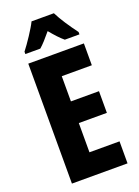

<svg xmlns="http://www.w3.org/2000/svg" viewBox="-172 -1002 777 1074"><g transform="rotate(-20 217.0 -465.0)"><path d="M293 -930H160C143 -894 94 -821 65 -784V-770H154C173 -786 198 -814 226 -848C254 -814 278 -788 300 -770H387V-784C349 -835 315 -886 293 -930ZM393 0V-131H214V-305H381V-434H214V-584H393V-714H62V0Z"/></g></svg>

Font: Noto Sans Khmer UI ExtraCondensed ExtraBold
Style: Regular
Weight: 800
Width: 2
Designer: Danh Hong and the Monotype Design Team
Foundry: Monotype Imaging Inc.
Version: Version 2.002